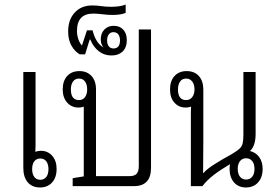

<svg xmlns="http://www.w3.org/2000/svg" viewBox="-20 -822 1221 848"><path d="M157 6Q122 6 102.5 -17Q83 -40 83 -80V-504H137V-179Q137 -166 136 -151Q147 -156 161 -156Q191 -156 210.5 -134Q230 -112 230 -76Q230 -38 210 -16Q190 6 157 6ZM158 -28Q175 -28 184.5 -40.5Q194 -53 194 -75Q194 -97 184.5 -109.5Q175 -122 158 -122Q141 -122 131.5 -109.5Q122 -97 122 -75Q122 -53 131.5 -40.5Q141 -28 158 -28Z M301 0V-35L350 -43V-328Q350 -342 350 -351Q340 -347 327 -347Q296 -347 276.5 -369Q257 -391 257 -427Q257 -465 277 -486.5Q297 -508 331 -508Q364 -508 384 -486.5Q404 -465 404 -427V-44H551Q574 -44 583.5 -54.5Q593 -65 593 -89V-692H647V-81Q647 0 572 0ZM329 -380Q346 -380 355.5 -393Q365 -406 365 -427Q365 -449 355.5 -462Q346 -475 329 -475Q312 -475 302.5 -462Q293 -449 293 -427Q293 -380 329 -380Z M472 -577Q440 -577 416 -596Q392 -615 379 -647H376L356 -582H332Q310 -595 295.5 -620.5Q281 -646 281 -683Q281 -735 310 -766.5Q339 -798 388 -798Q407 -798 427 -795Q447 -792 470 -792Q487 -792 504 -794Q521 -796 535 -802V-765Q523 -760 508 -758Q493 -756 478 -756Q456 -756 432.5 -759Q409 -762 392 -762Q320 -762 320 -685Q320 -665 326.5 -647.5Q333 -630 342 -621L364 -688H389Q402 -633 437 -612Q425 -627 425 -648Q425 -675 441 -691.5Q457 -708 482 -708Q509 -708 524.5 -691Q540 -674 540 -645Q540 -611 520 -593Q502 -577 472 -577ZM481 -608Q510 -608 510 -644Q510 -660 502.5 -670Q495 -680 481 -680Q468 -680 460.5 -670Q453 -660 453 -644Q453 -627 460.5 -617.5Q468 -608 481 -608Z M823 0V-328Q823 -341 824 -351Q814 -347 800 -347Q770 -347 750.5 -368.5Q731 -390 731 -427Q731 -465 751 -486.5Q771 -508 804 -508Q839 -508 858.5 -486Q878 -464 878 -427V-202Q878 -161 877.5 -127Q877 -93 877 -58H879Q892 -74 925.5 -95.5Q959 -117 1003 -141Q1025 -154 1036.5 -164Q1048 -174 1051.5 -188Q1055 -202 1055 -226V-504H1109V-231Q1109 -177 1084 -155Q1110 -149 1125 -128Q1140 -107 1140 -76Q1140 -39 1120 -16.5Q1100 6 1066 6Q1033 6 1013.5 -16.5Q994 -39 994 -76Q994 -87 996 -97Q952 -71 923 -48.5Q894 -26 874 0ZM802 -380Q819 -380 829 -393Q839 -406 839 -427Q839 -449 829 -462Q819 -475 802 -475Q785 -475 775.5 -462Q766 -449 766 -427Q766 -380 802 -380ZM1067 -29Q1084 -29 1094 -41.5Q1104 -54 1104 -76Q1104 -98 1094 -110.5Q1084 -123 1067 -123Q1050 -123 1040 -110.5Q1030 -98 1030 -76Q1030 -54 1040 -41.5Q1050 -29 1067 -29Z"/></svg>

Font: Noto Sans Thai Looped UI Narrow Light
Style: Regular
Weight: 300
Width: 4
Designer: Cadson Demak Team
Foundry: Cadson Demak Co., Ltd.
Version: Version 1.000